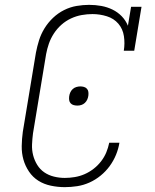

<svg xmlns="http://www.w3.org/2000/svg" viewBox="-20 -763 640 791"><path d="M247 8Q218 8 189.5 2Q161 -4 138 -18.5Q115 -33 99.5 -56Q84 -79 76.5 -105.5Q69 -132 69.5 -161.5Q70 -191 74 -220L128 -546Q133 -572 141 -597.5Q149 -623 163.5 -646.5Q178 -670 198.5 -689.5Q219 -709 244 -721.5Q269 -734 295.5 -738.5Q322 -743 347 -743Q373 -743 397.5 -738.5Q422 -734 443.5 -723.5Q465 -713 481.5 -696Q498 -679 507 -657L520 -735H563L533 -554H490Q495 -584 490.5 -614Q486 -644 467.5 -665.5Q449 -687 420 -696Q391 -705 361 -705Q339 -705 316.5 -701Q294 -697 272.5 -687Q251 -677 233 -661Q215 -645 202 -625Q189 -605 181.5 -583.5Q174 -562 170 -540L116 -214Q113 -191 112 -168Q111 -145 116.5 -123.5Q122 -102 133.5 -83.5Q145 -65 162.5 -53Q180 -41 202 -35.5Q224 -30 247 -30Q267 -30 288 -33.5Q309 -37 328.5 -45.5Q348 -54 365.5 -67.5Q383 -81 396.5 -98.5Q410 -116 418 -135.5Q426 -155 430 -175H472Q468 -150 458 -125.5Q448 -101 432 -79Q416 -57 394.5 -39.5Q373 -22 348.5 -11Q324 0 298 4Q272 8 247 8ZM299 -328Q291 -328 283.5 -330Q276 -332 271 -337.5Q266 -343 265 -350.5Q264 -358 265 -366Q266 -374 269.5 -382Q273 -390 279.5 -396Q286 -402 294.5 -404.5Q303 -407 311 -407Q318 -407 325.5 -405Q333 -403 338 -397.5Q343 -392 344 -384.5Q345 -377 344 -369Q343 -361 339.5 -353Q336 -345 329.5 -339Q323 -333 315 -330.5Q307 -328 299 -328Z"/></svg>

Font: Iosevka Etoile XLtObl
Style: Regular
Weight: 200
Italic angle: -9°
Designer: Belleve Invis
Foundry: Belleve Invis
Version: Version 15.5.2; ttfautohint (v1.8.4)